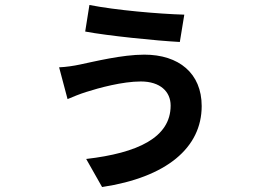

<svg xmlns="http://www.w3.org/2000/svg" viewBox="-20 -677 1040 773"><path d="M667 -252C667 -123 534 -61 327 -37L391 76C650 37 792 -82 792 -250C792 -382 700 -457 561 -457C471 -457 359 -429 301 -417C278 -412 245 -407 218 -406L252 -278C270 -286 305 -300 328 -307C378 -323 473 -349 547 -349C625 -349 667 -308 667 -252ZM340 -657 323 -550C413 -533 610 -513 704 -508L722 -618C619 -621 446 -636 340 -657Z"/></svg>

Font: Noto Sans TC
Style: Bold
Weight: 700
Designer: Ryoko NISHIZUKA 西塚涼子 (kana, bopomofo & ideographs); Paul D. Hunt (Latin, Greek & Cyrillic); Sandoll Communications 산돌커뮤니
Foundry: Adobe
Version: Version 2.004;hotconv 1.0.118;makeotfexe 2.5.65603